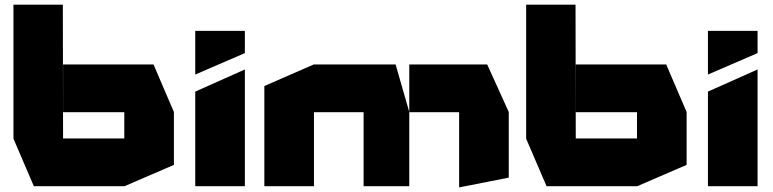

<svg xmlns="http://www.w3.org/2000/svg" viewBox="-20 -803 3333 828"><path d="M38 -206V-783H251L252 -206ZM126 0 38 -205V-206H516V0ZM516 0V-319H730V-92L517 0ZM252 -319V-525H642L730 -320V-319Z M822 0V-408L1035 -503H1036V0ZM822 -482V-670H1036V-574L823 -482Z M1120 0V-432L1333 -525H1334V0ZM1548 0V-319H1745V0ZM1334 -319V-525H1686L1745 -320V-319ZM1960 5V-319H2174V-37L1961 5ZM1745 -319V-525H2081L2174 -320V-319Z M2249 -206V-783H2462L2463 -206ZM2337 0 2249 -205V-206H2727V0ZM2727 0V-319H2941V-92L2728 0ZM2463 -319V-525H2853L2941 -320V-319Z M3033 0V-408L3246 -503H3247V0ZM3033 -482V-670H3247V-574L3034 -482Z"/></svg>

Font: Foldit ExtraBold
Style: Regular
Weight: 800
Version: Version 1.003